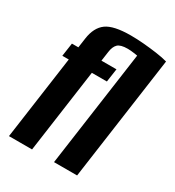

<svg xmlns="http://www.w3.org/2000/svg" viewBox="-156 -725 746 819"><g transform="rotate(30 217.0 -316.0)"><path d="M12.9 0 70.4 -410.6H38.7L48.2 -476H79.9L86.5 -522.8Q94.5 -580.8 129.8 -606.4Q165.1 -631.9 249.1 -631.9Q279 -631.9 312.7 -629.1Q346.4 -626.2 378.5 -621.7Q410.7 -617.2 434.1 -610.6L348.5 0H234.8L318.1 -594L344.9 -563.9Q323.7 -569.9 301.7 -573Q279.7 -576.1 265.9 -576.1Q230.3 -576.1 217.1 -563Q203.8 -549.9 200.2 -522.5L193.6 -476H267.6L258.1 -410.6H184.1L126.6 0Z"/></g></svg>

Font: Alumni Sans SC Thin
Style: Italic
Weight: 100
Italic angle: -8°
Designer: Robert E. Leuschke
Foundry: Robert E. Leuschke
Version: Version 1.016